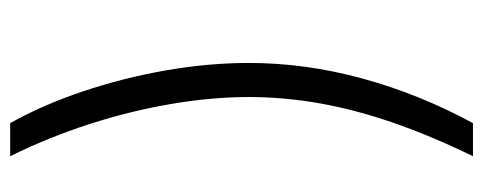

<svg xmlns="http://www.w3.org/2000/svg" viewBox="-306 -505 949 377"><g transform="rotate(-90 168.5 -316.5)"><path d="M50.3 137.7Q90.8 54.2 116.5 -20.3Q142.1 -94.7 154.3 -164.6Q166.5 -234.4 166.5 -302.2Q166.5 -375.5 152.8 -455.3Q139.2 -535.2 113.3 -615.5Q87.4 -695.8 50.3 -771H115.2Q150.9 -707.5 177.5 -628.4Q204.1 -549.3 218.8 -465.3Q233.4 -381.3 233.4 -302.2Q233.4 -191.4 202.9 -79.6Q172.4 32.2 115.2 137.7Z"/></g></svg>

Font: Inter 17pt Light
Style: Regular
Weight: 300
Version: Version 4.001;git-66647c0bb